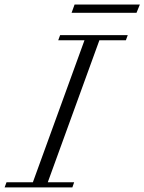

<svg xmlns="http://www.w3.org/2000/svg" viewBox="-68 -816 629 836"><path d="M243.7 -760.3 256.8 -796.4H541L526.4 -760.3ZM-47.9 0 -39.6 -22.5H75.2L299.8 -640.6H185.5L193.8 -663.1H488.3L480 -640.6H364.7L140.1 -22.5H254.9L247.1 0Z"/></svg>

Font: Elstob Light
Style: Italic
Weight: 300
Italic angle: -20°
Designer: Peter S. Baker
Version: Version 1.015